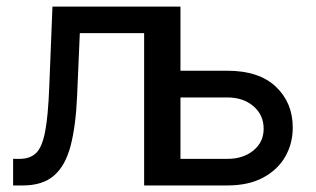

<svg xmlns="http://www.w3.org/2000/svg" viewBox="-20 -566 964 586"><path d="M20 0V-81.1H39.6Q71.3 -81.1 89.8 -98.6Q108.4 -116.2 117.7 -164.1Q127 -211.9 130.4 -302.7L140.1 -545.9H508.3V0H419.9V-464.8H223.6L215.3 -272.5Q211.4 -182.1 195.6 -121.3Q179.7 -60.5 145 -30.3Q110.4 0 49.8 0ZM530.8 -350.1H673.8Q770.5 -350.1 822 -301.3Q873.5 -252.4 873.5 -176.8Q873.5 -127.4 850.3 -87.4Q827.1 -47.4 782.7 -23.7Q738.3 0 673.8 0H442.9V-545.9H530.8ZM530.8 -268.6V-81.1H673.8Q722.2 -81.1 753.4 -106.7Q784.7 -132.3 784.7 -172.9Q784.7 -215.3 753.4 -241.9Q722.2 -268.6 673.8 -268.6Z"/></svg>

Font: Inter
Style: Regular
Weight: 400
Designer: Rasmus Andersson
Foundry: rsms
Version: Version 4.001;git-9221beed3